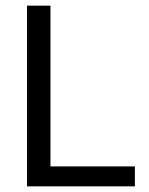

<svg xmlns="http://www.w3.org/2000/svg" viewBox="-20 -659 527 679"><path d="M158.5 -639V0H75.5V-639ZM120 0V-70.5H457V0Z"/></svg>

Font: Anek Devanagari
Style: Regular
Weight: 400
Designer: Kailash Malviya (Devanagari) & Yesha Goshar (Latin)
Foundry: Ek Type
Version: Version 1.003